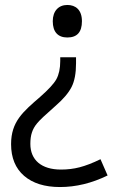

<svg xmlns="http://www.w3.org/2000/svg" viewBox="-20 -566 469 778"><path d="M224.1 -334V-318.8C224.1 -288.6 218.8 -264.2 208.5 -245.1C197.8 -226.1 175.8 -202.6 143.1 -173.8C72.8 -112.8 24.9 -73.2 24.9 18.1C24.9 73.2 42.5 116.2 77.6 146.5C112.8 176.8 161.1 191.9 223.1 191.9C287.6 191.9 352.1 176.3 416 145L387.2 79.1C355.5 94.7 327.1 105.5 302.7 111.8C278.3 118.2 252.9 121.1 227.1 121.1C147.5 121.1 103 82 103 17.1C103 -1 105 -16.6 109.4 -29.3C113.3 -41.5 120.1 -54.2 130.4 -66.4C140.1 -78.6 164.6 -101.6 204.1 -136.2C235.8 -163.6 257.8 -189.5 270 -213.4C282.2 -237.3 288.1 -269.5 288.1 -309.1V-334ZM312 -480C312 -526.4 286.1 -545.9 252.9 -545.9C217.3 -545.9 193.8 -521.5 193.8 -480C193.8 -437 214.4 -414.1 252.9 -414.1C292.5 -414.1 312 -436 312 -480Z"/></svg>

Font: Sahel
Style: Regular
Weight: 400
Foundry: Saber Rastikerdar (saber.rastikerdar@gmail.com)
Version: Version 3.4.0